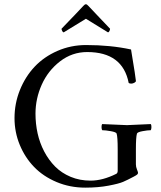

<svg xmlns="http://www.w3.org/2000/svg" viewBox="-20 -859 743 885"><path d="M376 -839.4Q380.9 -839.4 387.7 -831.5Q408.7 -808.6 438.7 -777.6Q468.8 -746.6 487.3 -726.6Q487.3 -721.7 484.4 -715.8Q481.4 -710 477.5 -710L376 -772.5Q299.3 -725.6 273.9 -710Q270 -710 266.8 -715.8Q263.7 -721.7 263.7 -726.6Q345.2 -811 363.8 -831.5Q370.6 -839.4 376 -839.4ZM522.5 -170.9Q522.5 -227.5 517.6 -243.2Q515.6 -250 490.7 -254.4Q465.8 -258.8 451.2 -258.8Q448.2 -262.7 448 -272.9Q447.8 -283.2 451.2 -287.1Q551.3 -282.2 565.4 -282.2Q574.7 -282.2 674.8 -287.1Q678.2 -283.2 678 -272.9Q677.7 -262.7 674.8 -258.8Q660.6 -258.8 637 -254.4Q613.3 -250 611.3 -243.2Q606.4 -227.5 606.4 -170.9V-101.6Q606.4 -89.8 611.3 -77.9Q616.2 -65.9 616.2 -62.5Q616.2 -58.1 612.5 -54.7Q608.9 -51.3 596.7 -44.9Q567.4 -29.3 547.6 -20.8Q527.8 -12.2 480.2 -3.2Q432.6 5.9 373 5.9Q302.2 5.9 240.7 -20Q179.2 -45.9 137.2 -89.4Q95.2 -132.8 71 -191.4Q46.9 -250 46.9 -314.5Q46.9 -382.3 71.8 -444.1Q96.7 -505.9 139.6 -551.5Q182.6 -597.2 244.6 -624.3Q306.6 -651.4 377 -651.4Q489.3 -651.4 584 -630.9Q606.4 -496.1 606.4 -486.3Q606.9 -481.9 599.6 -477.8Q592.3 -473.6 585 -473.6Q577.6 -473.6 573.2 -476.6Q545.4 -619.1 381.8 -619.1Q312.5 -619.1 256.8 -576.2Q201.2 -533.2 172.4 -468.8Q143.6 -404.3 143.6 -335Q143.6 -288.6 153.3 -244.4Q163.1 -200.2 183.8 -160.6Q204.6 -121.1 234.1 -91.3Q263.7 -61.5 305.7 -43.9Q347.7 -26.4 397.5 -26.4Q453.1 -26.4 515.6 -57.6Q522.5 -61 522.5 -72.3Z"/></svg>

Font: Amiri
Style: Regular
Weight: 400
Designer: Khaled Hosny
Version: Version 000.108